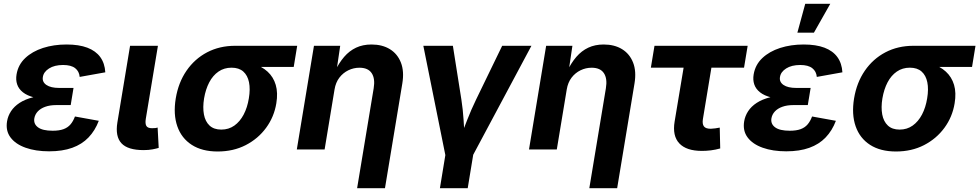

<svg xmlns="http://www.w3.org/2000/svg" viewBox="-20 -787 5157 1011"><path d="M238.5 9.8Q167.7 9.8 114.8 -9.1Q61.9 -27.9 35.4 -63.3Q8.9 -98.7 17.2 -148.5Q21.9 -176.8 38.2 -201.7Q54.5 -226.5 83.2 -245.3Q111.9 -264.1 154.2 -274.9Q196.6 -285.8 253.4 -285.8H360.7L352.3 -233.7H276.3Q242.7 -233.7 218.1 -224.7Q193.4 -215.8 178.9 -200.2Q164.4 -184.5 160.8 -164.3Q155.8 -134.7 179.9 -116.7Q204 -98.6 257.2 -98.6Q291.7 -98.6 314.4 -106.9Q337 -115.2 351.2 -131.9Q365.4 -148.6 374.7 -173.6L500.2 -150.9Q480.5 -99 446 -63.1Q411.6 -27.1 360.3 -8.7Q309 9.8 238.5 9.8ZM250 -264.4Q197.2 -264.4 160.1 -273.9Q123.1 -283.3 100.8 -300.9Q78.5 -318.5 70.4 -342.5Q62.2 -366.5 67.2 -395.4Q75.7 -446.2 112.8 -481.2Q149.8 -516.2 206.4 -534.5Q263 -552.7 330.6 -552.7Q395.7 -552.7 440 -535.9Q484.3 -519 508 -486.4Q531.7 -453.8 534.5 -406.2L399.6 -382Q397.1 -411.3 375.8 -428Q354.4 -444.8 312.4 -444.8Q266.9 -444.8 238.2 -426.5Q209.4 -408.2 205.6 -381Q201.5 -355.2 224.5 -339.6Q247.4 -324 291.2 -324H367.1L357.3 -264.4Z M736.5 3.4Q652.8 3.4 619.5 -32.6Q586.2 -68.6 598 -141.7L664.9 -545.9H811.6L747.8 -161.8Q743.6 -135.8 750.7 -123.8Q757.9 -111.9 780.2 -111.9Q792 -111.9 798.6 -112.7Q805.3 -113.6 810 -115.3L815.7 -8.3Q804.1 -4.6 783.4 -0.6Q762.6 3.4 736.5 3.4Z M1126.3 10.7Q1043.9 10.7 989.8 -24.2Q935.6 -59.1 913.7 -121.9Q891.7 -184.8 905.4 -268.7Q919.3 -352.5 962.1 -414.7Q1004.9 -477 1070.5 -511.5Q1136.2 -545.9 1218.3 -545.9H1544.9L1526.6 -434.5H1288.4L1199.3 -430.6Q1160.1 -430.6 1130.5 -410.1Q1100.8 -389.6 1081.8 -353.4Q1062.8 -317.1 1054.6 -269Q1046.9 -221.5 1053.8 -184.4Q1060.7 -147.2 1083.4 -125.9Q1106.1 -104.6 1145.2 -104.6Q1184.3 -104.6 1214 -125.7Q1243.6 -146.8 1263.1 -183.9Q1282.6 -221.1 1290.3 -269Q1298.5 -317.6 1291.2 -353.8Q1283.8 -390.1 1261 -410.4Q1238.1 -430.6 1199.3 -430.6L1205.3 -466.1Q1264.7 -466.1 1311.4 -452Q1358.2 -438 1388.9 -409.8Q1419.6 -381.7 1431.9 -340.1Q1444.2 -298.5 1435 -242.9Q1423.3 -171.6 1381.3 -114.1Q1339.3 -56.6 1273.9 -22.9Q1208.6 10.7 1126.3 10.7Z M1741.6 -316.1 1689.3 0H1542.9L1633.2 -545.9H1771.4L1751.3 -409.6H1742.5Q1764.7 -455.6 1792.1 -487.5Q1819.5 -519.3 1855 -536Q1890.6 -552.7 1936.1 -552.7Q1992.9 -552.7 2033 -528.1Q2073.1 -503.4 2091.1 -457.3Q2109.1 -411.3 2098.4 -347.2L2007.1 204.1H1860.4L1947.6 -321.7Q1956.2 -373 1937.2 -401.7Q1918.3 -430.4 1872.7 -430.4Q1842 -430.4 1814.2 -416.9Q1786.3 -403.3 1766.9 -378Q1747.6 -352.6 1741.6 -316.1Z M2325.9 34 2209.1 -545.9H2364.7L2409.5 -262.5Q2417.7 -209.6 2421.1 -155.3Q2424.5 -101 2428 -43.1H2396.6Q2419.1 -101 2440 -155.2Q2461 -209.3 2486.8 -262.5L2624.3 -545.9H2778.3L2468.5 34ZM2296.4 204.1 2330.5 -3.9H2477L2442.8 204.1Z M2964.3 -316.1 2911.9 0H2765.5L2855.8 -545.9H2994.1L2973.9 -409.6H2965.2Q2987.4 -455.6 3014.8 -487.5Q3042.2 -519.3 3077.7 -536Q3113.2 -552.7 3158.8 -552.7Q3215.5 -552.7 3255.6 -528.1Q3295.7 -503.4 3313.7 -457.3Q3331.7 -411.3 3321 -347.2L3229.7 204.1H3083.1L3170.3 -321.7Q3178.9 -373 3159.9 -401.7Q3140.9 -430.4 3095.3 -430.4Q3064.7 -430.4 3036.8 -416.9Q3008.9 -403.3 2989.6 -378Q2970.3 -352.6 2964.3 -316.1Z M3675.9 7.6Q3594.2 7.6 3557 -32Q3519.8 -71.6 3532.3 -146.9L3579.6 -430.6H3407.2L3426.3 -545.9H3916.9L3897.8 -430.6H3726L3681.2 -159.8Q3677.2 -134.2 3686.5 -121.6Q3695.7 -109 3722.4 -109Q3731 -109 3746.3 -111.1Q3761.6 -113.2 3769.9 -115.1L3772.4 -5.3Q3747.3 1.7 3722.9 4.7Q3698.4 7.6 3675.9 7.6Z M4119.9 9.8Q4049.1 9.8 3996.1 -9.1Q3943.2 -27.9 3916.7 -63.3Q3890.2 -98.7 3898.6 -148.5Q3903.3 -176.8 3919.6 -201.7Q3935.8 -226.5 3964.5 -245.3Q3993.2 -264.1 4035.6 -274.9Q4077.9 -285.8 4134.8 -285.8H4242.1L4233.6 -233.7H4157.6Q4124.1 -233.7 4099.4 -224.7Q4074.7 -215.8 4060.2 -200.2Q4045.7 -184.5 4042.1 -164.3Q4037.1 -134.7 4061.3 -116.7Q4085.4 -98.6 4138.6 -98.6Q4173.1 -98.6 4195.7 -106.9Q4218.3 -115.2 4232.5 -131.9Q4246.8 -148.6 4256.1 -173.6L4381.5 -150.9Q4361.9 -99 4327.4 -63.1Q4292.9 -27.1 4241.6 -8.7Q4190.4 9.8 4119.9 9.8ZM4131.4 -264.4Q4078.5 -264.4 4041.5 -273.9Q4004.4 -283.3 3982.1 -300.9Q3959.8 -318.5 3951.7 -342.5Q3943.6 -366.5 3948.5 -395.4Q3957.1 -446.2 3994.1 -481.2Q4031.2 -516.2 4087.8 -534.5Q4144.4 -552.7 4212 -552.7Q4277.1 -552.7 4321.4 -535.9Q4365.7 -519 4389.3 -486.4Q4413 -453.8 4415.8 -406.2L4281 -382Q4278.5 -411.3 4257.1 -428Q4235.8 -444.8 4193.8 -444.8Q4148.3 -444.8 4119.5 -426.5Q4090.8 -408.2 4087 -381Q4082.9 -355.2 4105.8 -339.6Q4128.7 -324 4172.5 -324H4248.5L4238.7 -264.4ZM4178.7 -615.1 4220.1 -767.1H4352L4265.9 -615.1Z M4698 10.7Q4615.7 10.7 4561.5 -24.2Q4507.4 -59.1 4485.5 -121.9Q4463.5 -184.8 4477.2 -268.7Q4491.1 -352.5 4533.9 -414.7Q4576.7 -477 4642.3 -511.5Q4707.9 -545.9 4790.1 -545.9H5116.6L5098.4 -434.5H4860.2L4771 -430.6Q4731.9 -430.6 4702.3 -410.1Q4672.6 -389.6 4653.6 -353.4Q4634.6 -317.1 4626.4 -269Q4618.6 -221.5 4625.5 -184.4Q4632.5 -147.2 4655.2 -125.9Q4677.9 -104.6 4717 -104.6Q4756.1 -104.6 4785.7 -125.7Q4815.4 -146.8 4834.9 -183.9Q4854.4 -221.1 4862.1 -269Q4870.3 -317.6 4862.9 -353.8Q4855.6 -390.1 4832.7 -410.4Q4809.9 -430.6 4771 -430.6L4777.1 -466.1Q4836.4 -466.1 4883.2 -452Q4930 -438 4960.6 -409.8Q4991.3 -381.7 5003.7 -340.1Q5016 -298.5 5006.7 -242.9Q4995.1 -171.6 4953.1 -114.1Q4911 -56.6 4845.7 -22.9Q4780.4 10.7 4698 10.7Z"/></svg>

Font: Inter Variable
Style: Italic
Weight: 400
Italic angle: -9.39999°
Designer: Rasmus Andersson
Foundry: rsms
Version: Version 4.001;git-9221beed3